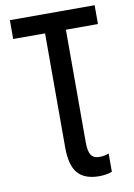

<svg xmlns="http://www.w3.org/2000/svg" viewBox="-99 -776 728 1044"><g transform="rotate(-10 265.0 -254.0)"><path d="M362 206Q283 206 245 162.5Q207 119 207 20V-610H31V-714H499V-610H322V13Q322 60 335.5 81.5Q349 103 382 103Q397 103 410 100.5Q423 98 434 93V194Q404 206 362 206Z"/></g></svg>

Font: Noto Sans Mono Condensed SemiBold
Style: Regular
Weight: 600
Width: 3
Designer: Monotype Design Team
Foundry: Monotype Imaging Inc.
Version: Version 2.014